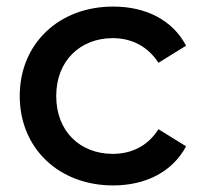

<svg xmlns="http://www.w3.org/2000/svg" viewBox="-20 -558 616 584"><path d="M324 6C424 6 505 -36 546 -113L462 -165C429 -113 379 -90 323 -90C225 -90 151 -157 151 -266C151 -374 225 -442 323 -442C379 -442 429 -418 462 -367L546 -419C505 -497 424 -538 324 -538C159 -538 40 -425 40 -266C40 -107 159 6 324 6Z"/></svg>

Font: Montserrat-Alt1 SemBd
Style: Regular
Weight: 600
Designer: Differentunic
Foundry: Differentunic
Version: Version 7.222